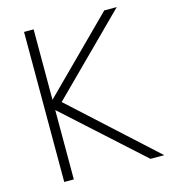

<svg xmlns="http://www.w3.org/2000/svg" viewBox="-111 -839 818 927"><g transform="rotate(-15 297.5 -375.0)"><path d="M143.1 0H95.2V-750H143.1V-397.9L496.1 -750H558.6L183.1 -376L595.2 0H526.4L143.1 -346.7Z"/></g></svg>

Font: Spartan MB Light
Style: Regular
Weight: 300
Designer: Matt Bailey, Mirko Velimirovic
Foundry: Matt Bailey
Version: Version 1.005